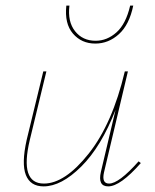

<svg xmlns="http://www.w3.org/2000/svg" viewBox="-20 -660 550 683"><path d="M319 -505Q270 -505 239.5 -540.5Q209 -576 216 -640H227Q220 -583 247 -549Q274 -515 320 -515Q361 -515 394.5 -545Q428 -575 443 -640H454Q440 -572 403 -538.5Q366 -505 319 -505ZM473 -86 481 -80Q408 3 365 3Q327 3 339 -49L391 -269Q340 -138 269 -67.5Q198 3 135 3Q88 3 72 -37.5Q56 -78 75 -163L134 -406H145L86 -162Q49 -7 136 -7Q211 -7 295.5 -113.5Q380 -220 424 -406H435L350 -47Q341 -7 368 -7Q403 -7 473 -86Z"/></svg>

Font: EauTestInfant Hairline
Style: Italic
Weight: 250
Italic angle: -12°
Designer: Christian Thalmann (Catharsis Fonts)
Version: Version 0.001;PS 000.001;hotconv 1.0.88;makeotf.lib2.5.64775